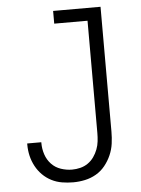

<svg xmlns="http://www.w3.org/2000/svg" viewBox="-53 -777 606 827"><g transform="rotate(-5 250.0 -363.5)"><path d="M230 8Q206 8 182 4Q158 0 136.5 -11Q115 -22 98 -39Q81 -56 69.5 -77.5Q58 -99 52.5 -122.5Q47 -146 47 -171V-176H108V-172Q108 -147 116 -123Q124 -99 141 -81Q158 -63 182 -55Q206 -47 230 -47Q248 -47 266 -51.5Q284 -56 299 -66.5Q314 -77 324.5 -92Q335 -107 341.5 -124Q348 -141 350 -159Q352 -177 352 -195V-680H208V-735H413V-195Q413 -169 409.5 -143.5Q406 -118 395.5 -94Q385 -70 368.5 -49.5Q352 -29 329.5 -16Q307 -3 281.5 2.5Q256 8 230 8Z"/></g></svg>

Font: Iosevka Light
Style: Regular
Weight: 300
Monospace: yes
Designer: Belleve Invis
Foundry: Belleve Invis
Version: Version 32.5.0; ttfautohint (v1.8.4)